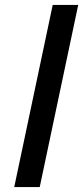

<svg xmlns="http://www.w3.org/2000/svg" viewBox="-20 -763 339 783"><path d="M38 0 195 -743H299L142 0Z"/></svg>

Font: Saira SemiExpanded Medium
Style: Italic
Weight: 500
Width: 6
Italic angle: -12°
Designer: Hector Gatti with collaboration of the Omnibus-Type team
Foundry: Omnibus-Type
Version: Version 1.101